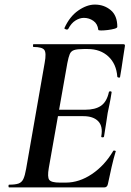

<svg xmlns="http://www.w3.org/2000/svg" viewBox="-20 -818 571 838"><path d="M20 0Q17 0 17 -6Q17 -12 20 -12Q47 -12 61 -17Q75 -22 82 -37Q89 -52 94 -81L175 -544Q183 -587 173.5 -600Q164 -613 126 -613Q124 -613 124 -619Q124 -625 126 -625H519Q527 -625 525 -616Q522 -597 518 -571Q514 -545 510.5 -521Q507 -497 504 -482Q503 -478 497.5 -479.5Q492 -481 492 -483Q488 -539 453 -571.5Q418 -604 363 -604H345Q317 -604 303.5 -599.5Q290 -595 284.5 -582Q279 -569 274 -543L193 -85Q186 -45 195 -33Q204 -21 241 -21H267Q326 -21 381.5 -58.5Q437 -96 474 -159Q476 -162 481.5 -160.5Q487 -159 485 -157Q476 -128 467 -88.5Q458 -49 451 -15Q448 0 435 0ZM434 -222Q433 -218 427 -218.5Q421 -219 422 -223Q430 -267 408.5 -289Q387 -311 344 -311H187L191 -339H351Q396 -339 421 -356.5Q446 -374 455 -415Q456 -420 462 -419.5Q468 -419 467 -414Q462 -382 458 -363.5Q454 -345 450 -325Q446 -300 442.5 -275.5Q439 -251 434 -222ZM409 -688Q406 -714 387.5 -727Q369 -740 346 -740Q328 -740 309.5 -728.5Q291 -717 278 -692Q274 -687 267 -690Q260 -693 261 -695Q284 -746 321.5 -772Q359 -798 394 -798Q434 -798 463 -774Q492 -750 492 -701Q492 -696 479.5 -692.5Q467 -689 450.5 -687Q434 -685 421.5 -685Q409 -685 409 -688Z"/></svg>

Font: Cormorant Garamond Light
Style: Italic
Weight: 300
Italic angle: -10°
Designer: Christian Thalmann (Catharsis Fonts)
Foundry: Catharsis Fonts
Version: Version 4.001